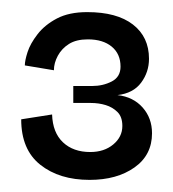

<svg xmlns="http://www.w3.org/2000/svg" viewBox="-20 -698 286 317"><path d="M128 -401Q78 -401 46.5 -426Q15 -451 15 -501L66 -509Q67 -479 84 -463Q101 -447 129 -447Q152 -447 167 -459.5Q182 -472 182 -490Q182 -505 174 -513Q166 -521 154.5 -524.5Q143 -528 130 -528H101V-556H132Q150 -556 164.5 -563.5Q179 -571 179 -588Q179 -609 164.5 -621Q150 -633 125 -633Q106 -633 94 -625.5Q82 -618 75.5 -606Q69 -594 69 -582L21 -590Q21 -598 25.5 -612Q30 -626 42 -641.5Q54 -657 74 -667.5Q94 -678 124 -678Q173 -678 199.5 -657.5Q226 -637 226 -601Q226 -579 213 -561.5Q200 -544 174 -541Q200 -538 215.5 -520.5Q231 -503 231 -478Q231 -442 202 -421.5Q173 -401 128 -401Z"/></svg>

Font: Darker Grotesque
Style: Bold
Weight: 700
Designer: Gabriel Lam
Foundry: TypeRant
Version: Version 1.000;gftools[0.9.28]